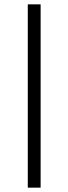

<svg xmlns="http://www.w3.org/2000/svg" viewBox="-20 -666 315 884"><path d="M167 198H108V-646H167Z"/></svg>

Font: Gupter
Style: Bold
Weight: 700
Designer: Octavio Pardo
Version: Version 1.000